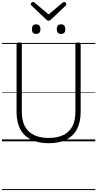

<svg xmlns="http://www.w3.org/2000/svg" viewBox="-20 -1451 998 1971"><path d="M481 19Q400 19 338 -2Q276 -23 234 -63.5Q192 -104 171 -164Q150 -224 150 -303V-996Q150 -1006 156 -1010.5Q162 -1015 176 -1015Q191 -1015 197.5 -1010.5Q204 -1006 204 -996V-301Q204 -214 235.5 -154.5Q267 -95 328.5 -65Q390 -35 481 -35Q570 -35 631 -65Q692 -95 723 -154.5Q754 -214 754 -301V-996Q754 -1006 760.5 -1010.5Q767 -1015 781 -1015Q808 -1015 808 -996V-303Q808 -198 770.5 -126Q733 -54 660.5 -17.5Q588 19 481 19ZM351 -1103Q329 -1103 318.5 -1114.5Q308 -1126 308 -1151Q308 -1177 318.5 -1189Q329 -1201 351 -1201Q373 -1201 384 -1189Q395 -1177 395 -1151Q395 -1126 384 -1114.5Q373 -1103 351 -1103ZM607 -1103Q585 -1103 574 -1114.5Q563 -1126 563 -1151Q563 -1177 574 -1189Q585 -1201 607 -1201Q628 -1201 639 -1189Q650 -1177 650 -1151Q651 -1126 639.5 -1114.5Q628 -1103 607 -1103ZM639 -1431Q647 -1431 654 -1423.5Q661 -1416 661 -1407Q661 -1405 660 -1402Q659 -1399 656 -1395L504 -1251Q498 -1246 493 -1242.5Q488 -1239 479 -1239Q470 -1239 464.5 -1242.5Q459 -1246 454 -1251L302 -1395Q298 -1399 297 -1402.5Q296 -1406 296 -1408Q296 -1417 304 -1424Q312 -1431 319 -1431Q324 -1431 327.5 -1428.5Q331 -1426 336 -1423L479 -1303L622 -1423Q626 -1426 630 -1428.5Q634 -1431 639 -1431ZM0 490H958V500H0ZM0 -20H958V0H0ZM0 -505H958V-500H0ZM0 -1010H958V-1000H0Z"/></svg>

Font: Playwrite PE Guides
Style: Regular
Weight: 400
Designer: Veronika Burian, José Scaglione
Foundry: TypeTogether
Version: Version 1.003